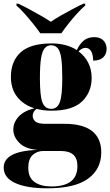

<svg xmlns="http://www.w3.org/2000/svg" viewBox="-33 -786 597 1039"><path d="M223 233Q112 233 49.5 204.5Q-13 176 -13 121Q-13 32 169 25Q104 20 71.5 -13Q39 -46 39 -85Q39 -123 67.5 -154.5Q96 -186 153 -200Q95 -218 60.5 -261Q26 -304 26 -370Q26 -455 79 -503Q132 -551 246 -551Q327 -551 383 -515Q396 -545 418.5 -565Q441 -585 477 -585Q509 -585 526.5 -567Q544 -549 544 -522Q544 -493 525.5 -475.5Q507 -458 471 -458Q471 -491 460 -509Q449 -527 429 -527Q411 -527 392 -508Q426 -483 444.5 -446.5Q463 -410 463 -365Q463 -287 411 -237Q359 -187 246 -187Q200 -187 165 -197Q144 -182 144 -159Q144 -141 158.5 -128.5Q173 -116 213 -116H315Q416 -116 465.5 -76.5Q515 -37 515 38Q515 129 443.5 181Q372 233 223 233ZM244 -197Q277 -197 290.5 -232.5Q304 -268 304 -363Q304 -432 298.5 -470.5Q293 -509 279.5 -525Q266 -541 244 -541Q222 -541 208.5 -524.5Q195 -508 189 -469.5Q183 -431 183 -362Q183 -267 196.5 -232Q210 -197 244 -197ZM245 223Q386 223 386 113Q386 72 364 51.5Q342 31 294 31H202Q167 31 143.5 53Q120 75 120 122Q120 175 154 199Q188 223 245 223ZM185 -606Q169 -629 147 -656.5Q125 -684 101.5 -710.5Q78 -737 56 -756V-766H66Q92 -754 124.5 -736.5Q157 -719 188.5 -701Q220 -683 242 -668Q263 -683 294.5 -701Q326 -719 359 -736.5Q392 -754 418 -766H428V-756Q406 -737 382 -710.5Q358 -684 336.5 -656.5Q315 -629 299 -606Z"/></svg>

Font: Noto Serif Display SemiCondensed Black
Style: Regular
Weight: 900
Width: 4
Designer: Monotype Design Team
Foundry: Monotype Imaging Inc.
Version: Version 2.009